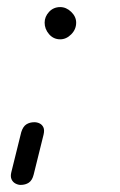

<svg xmlns="http://www.w3.org/2000/svg" viewBox="-20 -435 339 542"><path d="M38 87Q31 87 23.5 83Q16 79 12.5 71Q9 63 12 51L40 -62Q45 -78 54.5 -84Q64 -90 77 -90Q85 -90 92 -86.5Q99 -83 102.5 -75.5Q106 -68 103 -55L75 58Q71 74 61.5 80.5Q52 87 38 87ZM150 -324Q131 -324 118.5 -338.5Q106 -353 106 -371Q106 -388 118.5 -401.5Q131 -415 150 -415Q167 -415 181 -401.5Q195 -388 195 -371Q195 -352 181 -338Q167 -324 150 -324Z"/></svg>

Font: Edu TAS Beginner
Style: Regular
Weight: 400
Designer: Tina and Corey Anderson
Foundry: Google for Education
Version: Version 1.003